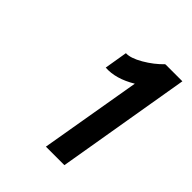

<svg xmlns="http://www.w3.org/2000/svg" viewBox="-133 -872 565 565"><g transform="rotate(45 149.5 -590.0)"><path d="M205 -696Q155 -666 111 -669L123 -741Q143 -740 174 -758Q205 -776 228 -800L229 -799V-800H299L228 -380H151Z"/></g></svg>

Font: Oak Sans Medium
Style: Italic
Weight: 500
Italic angle: -9.49998°
Foundry: Erik Kennedy, Walven
Version: Version 1.000